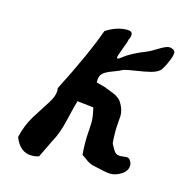

<svg xmlns="http://www.w3.org/2000/svg" viewBox="-76 -525 578 600"><g transform="rotate(15 212.5 -224.5)"><path d="M406.2 -434.6Q411.1 -434.6 418 -431.2Q424.8 -427.7 424.8 -420.9Q424.8 -409.2 413.6 -385.3Q402.3 -361.3 396.5 -357.4Q386.7 -349.6 369.6 -345.2Q352.5 -340.8 326.2 -336.9Q299.8 -333 285.2 -329.1Q275.4 -323.2 253.9 -315.4Q232.4 -307.6 223.6 -299.3Q214.8 -291 214.8 -275.4V-269.5Q218.8 -268.6 231.9 -265.1Q245.1 -261.7 253.9 -257.8Q257.8 -255.9 267.1 -252.4Q276.4 -249 280.8 -246.6Q285.2 -244.1 291 -239.7Q296.9 -235.4 300.8 -228.5Q313.5 -208 313.5 -188.5Q313.5 -183.6 312 -167Q310.5 -150.4 310.5 -135.7Q310.5 -112.3 312.5 -97.7Q313.5 -96.7 319.3 -85.4Q325.2 -74.2 330.6 -70.3Q335.9 -66.4 345.7 -66.4Q349.6 -66.4 356 -67.4Q362.3 -68.4 365.2 -68.4Q373 -68.4 377.9 -61Q382.8 -53.7 382.8 -45.9Q382.8 -28.3 365.2 -16.6Q347.7 -4.9 329.1 -4.9Q316.4 -4.9 271.5 -15.6Q263.7 -17.6 257.3 -21Q251 -24.4 243.7 -30.3Q236.3 -36.1 230.5 -39.1Q228.5 -56.6 228.5 -83Q228.5 -97.7 230 -117.2Q231.4 -136.7 231.4 -144.5Q231.4 -163.1 224.6 -191.4L171.9 -197.3Q167 -182.6 155.8 -133.8Q144.5 -85 127.9 -56.6L100.6 0Q89.8 3.9 77.1 3.9Q39.1 3.9 21.5 -41Q30.3 -81.1 51.3 -114.7Q72.3 -148.4 87.4 -171.4Q102.5 -194.3 102.5 -212.9Q102.5 -214.8 102.1 -217.3Q101.6 -219.7 101.6 -220.7Q167 -348.6 196.3 -430.7Q230.5 -453.1 264.6 -453.1Q281.2 -453.1 281.2 -441.4Q281.2 -433.6 276.4 -424.8Q275.4 -417 265.6 -392.1Q255.9 -367.2 255.9 -361.3Q255.9 -358.4 257.8 -358.4Q261.7 -358.4 271.5 -366.2Q292 -383.8 343.8 -404.3Q351.6 -407.2 373.5 -420.9Q395.5 -434.6 406.2 -434.6Z"/></g></svg>

Font: Essays1743
Style: Italic
Weight: 500
Italic angle: -10°
Designer: Based on the typeface in a 1743 English translation of the essays of Montaigne.  PostScript/TrueType font designed by Jo
Version: Version 002.100